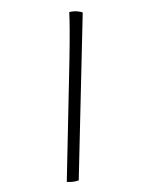

<svg xmlns="http://www.w3.org/2000/svg" viewBox="-155 -829 773 998"><g transform="rotate(-20 231.5 -329.5)"><path d="M103 90Q83 90 66.5 85Q50 80 42 76L271 -513Q304 -599 325.5 -659Q347 -719 356 -749Q381 -746 398 -737.5Q415 -729 421 -723Z"/></g></svg>

Font: Texturina
Style: Regular
Weight: 400
Designer: Guillermo Torres Carreño
Foundry: Omnibus-Type
Version: Version 1.002; ttfautohint (v1.8.3)